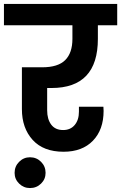

<svg xmlns="http://www.w3.org/2000/svg" viewBox="-41 -760 614 973"><path d="M198 -314V-201Q198 -156 218.5 -128.5Q239 -101 279 -101Q316 -101 337.5 -126.5Q359 -152 359 -194V-219H483Q484 -210 484 -198Q484 -103 430 -47Q376 9 281 9Q179 9 124.5 -51Q70 -111 70 -207V-419H173Q253 -419 289.5 -455.5Q326 -492 326 -563V-632H-21V-740H553V-632H455V-563Q455 -314 220 -314ZM190 116Q190 148 167 170.5Q144 193 111 193Q79 193 56 170.5Q33 148 33 116Q33 83 56 60Q79 37 111 37Q144 37 167 60Q190 83 190 116Z"/></svg>

Font: MSTAGE SemiBold
Style: Regular
Weight: 600
Designer: Ninad Kale (Devanagari), Jonny Pinhorn (Latin)
Foundry: Indian Type Foundry
Version: 4.004